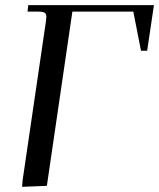

<svg xmlns="http://www.w3.org/2000/svg" viewBox="-20 -722 618 746"><path d="M65.9 3.9 67.9 -22 158.2 -637.2Q160.2 -650.9 160.2 -655.8Q160.2 -668.5 153.3 -672.6Q146.5 -676.8 127.9 -676.8H86.9L89.8 -702.1H578.1L551.8 -524.9H527.8L498 -676.8H261.2L162.1 0Z"/></svg>

Font: Dihjauti
Style: Bold Italic
Weight: 700
Italic angle: -9°
Designer: T. Christopher White
Version: Version 3.0.0